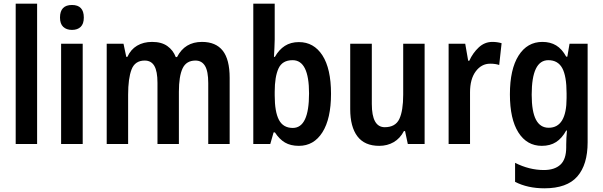

<svg xmlns="http://www.w3.org/2000/svg" viewBox="-20 -780 3268 1040"><path d="M181 0H65V-760H181Z M370 -753Q434 -753 434 -685Q434 -651 417 -634.5Q400 -618 370 -618Q340 -618 322.5 -634.5Q305 -651 305 -685Q305 -753 370 -753ZM428 -543V0H311V-543Z M1074 -553Q1149 -553 1186.5 -505.5Q1224 -458 1224 -358V0H1108V-330Q1108 -394 1090.5 -423Q1073 -452 1039 -452Q989 -452 969 -409.5Q949 -367 949 -283V0H833V-331Q833 -394 816 -423Q799 -452 764 -452Q711 -452 692.5 -403.5Q674 -355 674 -267V0H558V-543H649L664 -472H670Q688 -512 722.5 -532.5Q757 -553 804 -553Q855 -553 886.5 -530.5Q918 -508 932 -471H939Q981 -553 1074 -553Z M1468 -566Q1468 -545 1466.5 -521Q1465 -497 1464 -472H1469Q1491 -511 1523 -531.5Q1555 -552 1599 -552Q1680 -552 1726.5 -480Q1773 -408 1773 -272Q1773 -137 1726.5 -63.5Q1680 10 1599 10Q1554 10 1523.5 -8Q1493 -26 1469 -63H1462L1444 0H1352V-760H1468ZM1565 -454Q1509 -454 1488.5 -409Q1468 -364 1468 -283V-263Q1468 -174 1491 -130.5Q1514 -87 1566 -87Q1654 -87 1654 -274Q1654 -454 1565 -454Z M2280 -543V0H2189L2174 -70H2168Q2147 -30 2112.5 -10Q2078 10 2034 10Q1955 10 1916 -41.5Q1877 -93 1877 -189V-543H1994V-217Q1994 -91 2064 -91Q2122 -91 2143 -135.5Q2164 -180 2164 -267V-543Z M2647 -553Q2673 -553 2697 -546L2684 -428Q2664 -435 2635 -435Q2588 -435 2557 -393.5Q2526 -352 2526 -280V0H2410V-543H2500L2516 -451H2522Q2541 -493 2573 -523Q2605 -553 2647 -553Z M2918 -553Q2961 -553 2992.5 -534Q3024 -515 3047 -473H3053L3065 -543H3163V-9Q3163 112 3107 176Q3051 240 2929 240Q2838 240 2770 205V102Q2847 141 2926 141Q2984 141 3015.5 112Q3047 83 3047 18V4Q3047 -11 3048 -32.5Q3049 -54 3051 -73H3047Q3024 -31 2992 -10.5Q2960 10 2915 10Q2834 10 2788 -62.5Q2742 -135 2742 -269Q2742 -405 2789 -479Q2836 -553 2918 -553ZM2950 -454Q2860 -454 2860 -267Q2860 -176 2883 -132Q2906 -88 2952 -88Q3049 -88 3049 -249V-274Q3049 -368 3025.5 -411Q3002 -454 2950 -454Z"/></svg>

Font: Noto Sans Lao Looped Condensed SemiBold
Style: Regular
Weight: 600
Width: 3
Designer: Mark Frömberg, Ben Mitchell
Foundry: The Fontpad Ltd
Version: Version 1.002; ttfautohint (v1.8.4.7-5d5b)